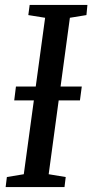

<svg xmlns="http://www.w3.org/2000/svg" viewBox="-20 -763 376 783"><path d="M3 0 8 -41 77 -52.5 164 -690.5 95.5 -701.5 101 -743H336.5L332.5 -701.5L265 -690.5L178.5 -52.5L248 -41L243 0ZM38 -353.5 45 -410H313.5L306 -353.5Z"/></svg>

Font: Merriweather 24pt SemiCondensed
Style: Italic
Weight: 400
Width: 4
Italic angle: -7.8°
Designer: Eben Sorkin
Foundry: Eben Sorkin
Version: Version 2.101